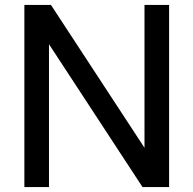

<svg xmlns="http://www.w3.org/2000/svg" viewBox="-20 -760 786 780"><path d="M79 0V-740H187L589 -126H567V-740H667V0H559L157 -614H179V0Z"/></svg>

Font: Encode Sans SC Condensed Thin Medium
Style: Regular
Weight: 500
Version: Version 3.002